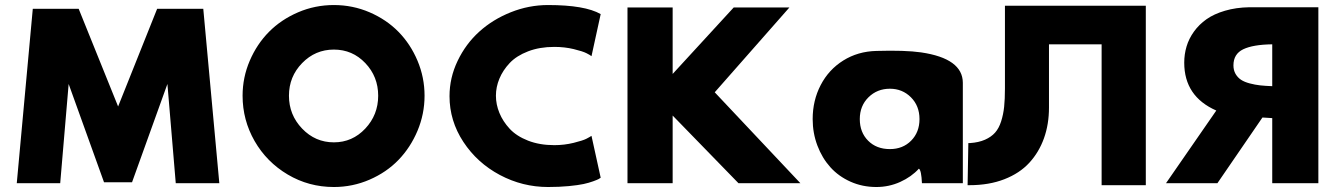

<svg xmlns="http://www.w3.org/2000/svg" viewBox="-20 -731 5331 766"><path d="M46.9 0 110.8 -695.8H293.9L451.2 -306.2L606.9 -695.8H791L855 0H681.2L647.9 -396L506.8 -3.9H395L253.9 -396L220.2 0Z M947.8 -349.1Q947.8 -421.9 976.3 -488.5Q1004.9 -555.2 1053.2 -604Q1101.6 -652.8 1169.2 -681.9Q1236.8 -710.9 1312 -710.9Q1387.2 -710.9 1454.6 -681.9Q1522 -652.8 1569.8 -604Q1617.7 -555.2 1645.8 -488.5Q1673.8 -421.9 1673.8 -349.1Q1673.8 -276.4 1645.8 -209.5Q1617.7 -142.6 1569.8 -93Q1522 -43.5 1454.3 -14.2Q1386.7 15.1 1312 15.1Q1211.9 15.1 1127.9 -34.7Q1043.9 -84.5 995.8 -168.2Q947.8 -252 947.8 -349.1ZM1312 -163.1Q1385.7 -163.1 1437.3 -218Q1488.8 -272.9 1488.8 -349.1Q1488.8 -425.3 1437.5 -479.2Q1386.2 -533.2 1312 -533.2Q1237.8 -533.2 1185.3 -479.2Q1132.8 -425.3 1132.8 -349.1Q1132.8 -272.9 1185.3 -218Q1237.8 -163.1 1312 -163.1Z M1773.4 -347.2Q1773.4 -420.9 1805.9 -488.5Q1838.4 -556.2 1892.1 -604.7Q1945.8 -653.3 2017.8 -682.1Q2089.8 -710.9 2166.5 -710.9Q2313.5 -710.9 2376.5 -674.8L2339.8 -506.8Q2334 -511.7 2319.3 -519Q2304.7 -526.4 2268.6 -535.2Q2232.4 -543.9 2191.4 -543.9Q2132.8 -543.9 2086.7 -526.1Q2040.5 -508.3 2013.4 -479.5Q1986.3 -450.7 1972.4 -417.2Q1958.5 -383.8 1958.5 -349.1Q1958.5 -314.5 1972.4 -280.5Q1986.3 -246.6 2013.4 -217.3Q2040.5 -188 2086.7 -169.9Q2132.8 -151.9 2191.4 -151.9Q2231.4 -151.9 2268.6 -161.1Q2305.7 -170.4 2318.6 -177Q2331.5 -183.6 2339.8 -189L2376.5 -22Q2373.5 -19.5 2368.2 -16.6Q2362.8 -13.7 2346.2 -7.6Q2329.6 -1.5 2308.1 3.2Q2286.6 7.8 2249 11.5Q2211.4 15.1 2166.5 15.1Q2064.5 15.1 1974.1 -33Q1883.8 -81.1 1828.6 -165Q1773.4 -249 1773.4 -347.2Z M2483.4 0V-701.2H2663.6V-436L2907.2 -701.2H3129.4L2831.5 -362.8L3173.3 0H2926.3L2663.6 -270V0Z M3222.2 -255.9Q3222.2 -330.1 3254.2 -391.6Q3286.1 -453.1 3344.2 -489.5Q3402.3 -525.9 3476.1 -527.8Q3590.3 -531.2 3654.8 -522Q3820.8 -497.6 3821.3 -400.9V0H3658.2Q3655.8 -52.2 3646 -58.1Q3616.2 -25.4 3571.3 -5.1Q3526.4 15.1 3476.1 15.1Q3420.9 15.1 3373.3 -6.1Q3325.7 -27.3 3292.7 -64Q3259.8 -100.6 3241 -150.4Q3222.2 -200.2 3222.2 -255.9ZM3530.3 -136.2Q3582 -136.2 3615.2 -169.9Q3648.4 -203.6 3648.4 -255.9Q3648.4 -308.6 3614.3 -342.8Q3580.1 -377 3530.3 -377Q3479.5 -377 3444.8 -342.8Q3410.2 -308.6 3410.2 -255.9Q3410.2 -203.1 3443.4 -169.7Q3476.6 -136.2 3530.3 -136.2Z M3840.3 7.8 3843.3 -160.2H3850.1Q3884.8 -162.6 3909.7 -173.6Q3934.6 -184.6 3950 -201.9Q3965.3 -219.2 3974.1 -246.8Q3982.9 -274.4 3986.1 -304.9Q3989.3 -335.4 3989.3 -377.9V-708H4551.3V7.8H4375V-554.2H4165V-301.8Q4165 -235.4 4145 -179.4Q4125 -123.5 4086.4 -81.5Q4047.9 -39.6 3986.8 -15.9Q3925.8 7.8 3848.1 7.8Z M4631.8 0 4832.5 -290Q4704.6 -346.2 4704.6 -481Q4704.6 -514.6 4713.9 -545.7Q4723.1 -576.7 4743.4 -605Q4763.7 -633.3 4793.5 -654.3Q4823.2 -675.3 4867.2 -688.2Q4911.1 -701.2 4964.8 -702.1H5239.7V0H5055.7V-259.8Q5049.8 -259.8 5016.6 -262.2L4836.9 0ZM4900.9 -470.2Q4900.9 -450.7 4909.4 -436Q4918 -421.4 4931.4 -412.6Q4944.8 -403.8 4966.1 -398.2Q4987.3 -392.6 5007.8 -390.4Q5028.3 -388.2 5055.7 -387.2V-554.2Q4979 -553.2 4939.9 -534.4Q4900.9 -515.6 4900.9 -470.2Z"/></svg>

Font: Hussar Preview
Style: Bold
Weight: 700
Foundry: Cannot Into Space Fonts, PlusOne Fonts
Version: Version 2.29RC2 "Millennial"